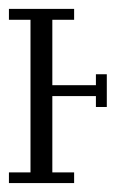

<svg xmlns="http://www.w3.org/2000/svg" viewBox="-20 -410 284 430"><path d="M0 0V-23.9H48.3V-365.7H0V-390.1H146V-365.7H97.2V-219.2H194.8V-243.7H219.2V-170.4H194.8V-194.8H97.2V-23.9H146V0Z"/></svg>

Font: FS Mondwest Regular
Style: Regular
Weight: 400
Designer: NZWStudios2024
Foundry: https://fontstruct.com
Version: Version 1.0